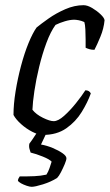

<svg xmlns="http://www.w3.org/2000/svg" viewBox="-20 -520 423 740"><path d="M146 0Q128 0 104.5 -12Q81 -24 61 -42Q41 -60 32 -77Q32 -118 40 -167.5Q48 -217 61 -266Q74 -315 90 -354Q106 -393 121 -414Q138 -428 167 -448.5Q196 -469 231.5 -484.5Q267 -500 302 -500Q317 -500 335.5 -489Q354 -478 368 -464.5Q382 -451 383 -442Q380 -410 367 -378.5Q354 -347 344 -328Q333 -328 324.5 -330.5Q316 -333 310 -336Q310 -348 310 -367.5Q310 -387 309 -406.5Q308 -426 305 -435Q294 -440 283.5 -442Q273 -444 266 -444Q250 -444 230 -438Q210 -432 194 -424Q175 -398 159 -355Q143 -312 131 -262.5Q119 -213 112.5 -169Q106 -125 105 -97Q119 -79 145.5 -66Q172 -53 187 -53Q204 -53 227 -73.5Q250 -94 272.5 -122Q295 -150 309 -172Q324 -172 330 -160Q318 -126 295 -88.5Q272 -51 235.5 -25.5Q199 0 146 0ZM102 200Q95 200 83 196Q71 192 61 186.5Q51 181 49 176Q50 170 51.5 167.5Q53 165 56 160Q88 160 112.5 159Q137 158 159 153Q166 142 171 127.5Q176 113 179 103Q171 94 145 83.5Q119 73 98 68Q97 64 94 55Q91 46 93 34Q105 18 116.5 0Q128 -18 144 -37H173L138 37Q161 41 183.5 50.5Q206 60 221 70.5Q236 81 236 90Q236 97 229.5 112.5Q223 128 215 143.5Q207 159 200 166Q176 181 145.5 190.5Q115 200 102 200Z"/></svg>

Font: Texturina Extralight
Style: Italic
Weight: 200
Italic angle: -11°
Designer: Guillermo Torres Carreño
Foundry: Omnibus-Type
Version: Version 1.002; ttfautohint (v1.8.3)